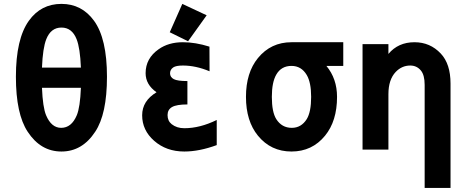

<svg xmlns="http://www.w3.org/2000/svg" viewBox="-20 -762 2384 978"><path d="M293 -742.2Q396.5 -742.2 459 -656.2Q524.9 -565.4 524.9 -371.1Q524.9 -180.7 464.8 -90.8Q398.9 9.8 293 9.8Q187 9.8 121.1 -90.8Q61 -181.6 61 -371.1Q61 -564 127 -656.2Q188.5 -742.2 293 -742.2ZM291.5 -110.8Q344.2 -110.8 371.1 -174.8Q388.2 -215.3 392.1 -314.9H193.8Q197.8 -215.3 214.8 -174.8Q241.7 -110.8 291.5 -110.8ZM193.8 -417.5H392.1Q388.2 -517.1 370.1 -562.5Q346.7 -621.6 293 -621.6Q239.3 -621.6 215.8 -562.5Q197.8 -517.1 193.8 -417.5Z M908.7 -742.2 1032.7 -684.1 938 -551.8 844.7 -597.7ZM1084 -22.9Q994.6 9.8 918.9 9.8Q827.1 9.8 765.1 -44.9Q704.1 -98.6 704.1 -174.8Q704.1 -248 777.3 -292Q721.7 -331.1 721.7 -389.2Q721.7 -464.8 788.1 -511.2Q838.4 -546.9 911.6 -546.9Q975.1 -546.9 1046.9 -524.4L1047.4 -398.9Q977.1 -428.2 911.6 -428.2Q876.5 -428.2 862.3 -418.5Q846.2 -407.2 846.2 -388.7Q846.2 -369.1 865.2 -358.9Q883.8 -349.1 934.6 -349.1V-230Q879.4 -230 856.4 -216.8Q833.5 -203.6 833.5 -175.8Q833.5 -146 854.5 -129.4Q880.4 -108.9 918.9 -108.9Q998.5 -108.9 1084 -150.9Z M1293.9 -70.8Q1232.9 -145.5 1232.9 -268.6Q1232.9 -391.6 1293.9 -466.3Q1359.9 -546.9 1464.8 -546.9H1728.5V-426.3H1642.6Q1696.8 -360.8 1696.8 -268.6Q1696.8 -145.5 1635.7 -70.8Q1569.8 9.8 1464.8 9.8Q1359.9 9.8 1293.9 -70.8ZM1464.8 -426.3Q1412.6 -426.3 1387.2 -381.8Q1364.7 -342.8 1364.7 -268.6Q1364.7 -191.4 1387.2 -155.3Q1415.5 -110.8 1466.3 -110.8Q1514.6 -110.8 1542.5 -155.3Q1564.9 -191.9 1564.9 -268.6Q1564.9 -341.8 1542.5 -379.9Q1515.1 -426.3 1464.8 -426.3Z M1826.7 0V-537.1H1958.5V-487.3Q2008.3 -546.9 2091.3 -546.9Q2170.9 -546.9 2225.1 -489.3Q2274.9 -436.5 2274.9 -336.4V195.3H2143.1V-329.6Q2143.1 -380.4 2123.5 -403.3Q2102.5 -428.2 2069.8 -428.2Q2026.9 -428.2 1995.6 -395.5Q1958.5 -356.4 1958.5 -282.2V0Z"/></svg>

Font: Consola Mono
Style: Bold
Weight: 700
Monospace: yes
Designer: Wojciech Kalinowski "wmk69" (wmk69@o2.pl)
Foundry: Wojciech Kalinowski "wmk69" (wmk69@o2.pl)
Version: Version 2.1.0